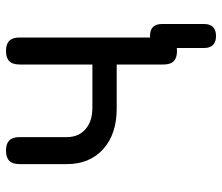

<svg xmlns="http://www.w3.org/2000/svg" viewBox="-70 -530 740 640"><g transform="rotate(-90 300.0 -210.0)"><path d="M450 10Q427 10 416 -1Q405 -12 405 -35V-191H258Q173 -191 123 -236Q73 -281 73 -357V-515Q73 -538 84 -549Q95 -560 118 -560Q141 -560 152 -549Q163 -538 163 -515V-357Q163 -318 189.5 -295Q216 -272 261 -272H405V-515Q405 -538 416 -549Q427 -560 450 -560Q473 -560 484 -549Q495 -538 495 -515V-35Q495 -12 484 -1Q473 10 450 10ZM500 140Q480 140 470 130Q460 120 460 100V-40Q460 -60 470 -70Q480 -80 500 -80Q520 -80 530 -70Q540 -60 540 -40V100Q540 120 530 130Q520 140 500 140Z"/></g></svg>

Font: Maple Mono
Style: Regular
Weight: 400
Monospace: yes
Designer: subframe7536
Version: Version 7.300